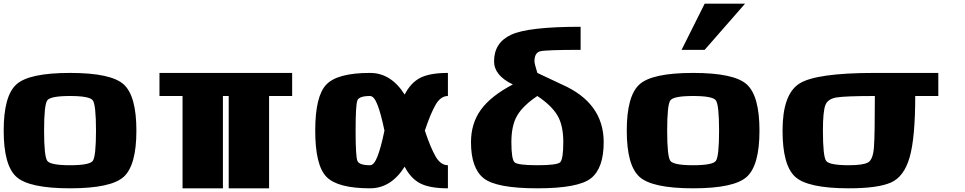

<svg xmlns="http://www.w3.org/2000/svg" viewBox="-20 -1020 5228 1040"><path d="M500 -312.5Q500 -453.1 482.4 -476.6Q464.8 -500 359.4 -500Q253.9 -500 236.3 -476.6Q218.8 -453.1 218.8 -312.5Q218.8 -171.9 236.3 -148.4Q253.9 -125 359.4 -125Q464.8 -125 482.4 -148.4Q500 -171.9 500 -312.5ZM718.8 -312.5Q718.8 -125 650.4 -62.5Q582 0 359.4 0Q136.7 0 68.4 -62.5Q0 -125 0 -312.5Q0 -500 68.4 -562.5Q136.7 -625 359.4 -625Q582 -625 650.4 -562.5Q718.8 -500 718.8 -312.5Z M1562.5 -625V-500H1437.5V0H1218.8V-500H1187.5V0H968.8V-500H843.8V-625Z M2406.2 -125V0Q2308.6 0 2256.8 -26.4Q2205.1 -52.7 2171.9 -117.2Q2097.7 0 1984.4 0Q1808.6 0 1748 -62.5Q1687.5 -125 1687.5 -312.5Q1687.5 -500 1748 -562.5Q1808.6 -625 1984.4 -625Q2097.7 -625 2171.9 -507.8Q2205.1 -572.3 2256.8 -598.6Q2308.6 -625 2406.2 -625V-500Q2367.2 -500 2339.8 -453.1Q2312.5 -406.2 2281.2 -312.5Q2312.5 -218.8 2339.8 -171.9Q2367.2 -125 2406.2 -125ZM1984.4 -500Q1925.8 -500 1916 -476.6Q1906.2 -453.1 1906.2 -312.5Q1906.2 -171.9 1916 -148.4Q1925.8 -125 1984.4 -125Q2005.9 -125 2024.4 -171.9Q2043 -218.8 2062.5 -312.5Q2043 -406.2 2024.4 -453.1Q2005.9 -500 1984.4 -500Z M2750 -250Q2750 -156.2 2767.6 -140.6Q2785.2 -125 2890.6 -125Q2996.1 -125 3013.7 -140.6Q3031.2 -156.2 3031.2 -250Q3031.2 -341.8 2999 -395.5Q2966.8 -449.2 2890.6 -500Q2814.5 -449.2 2782.2 -395.5Q2750 -341.8 2750 -250ZM3023.4 -562.5Q3250 -462.9 3250 -250Q3250 -109.4 3181.6 -54.7Q3113.3 0 2890.6 0Q2668 0 2599.6 -54.7Q2531.2 -109.4 2531.2 -250Q2531.2 -351.6 2585 -425.8Q2638.7 -500 2757.8 -562.5Q2656.2 -611.3 2656.2 -687.5Q2656.2 -789.1 2749 -832Q2841.8 -875 3125 -875V-750Q2937.5 -750 2906.2 -742.2Q2875 -734.4 2875 -687.5Q2875 -675.8 2890.6 -625Z M3875 -312.5Q3875 -453.1 3857.4 -476.6Q3839.8 -500 3734.4 -500Q3628.9 -500 3611.3 -476.6Q3593.8 -453.1 3593.8 -312.5Q3593.8 -171.9 3611.3 -148.4Q3628.9 -125 3734.4 -125Q3839.8 -125 3857.4 -148.4Q3875 -171.9 3875 -312.5ZM4093.8 -312.5Q4093.8 -125 4025.4 -62.5Q3957 0 3734.4 0Q3511.7 0 3443.4 -62.5Q3375 -125 3375 -312.5Q3375 -500 3443.4 -562.5Q3511.7 -625 3734.4 -625Q3957 -625 4025.4 -562.5Q4093.8 -500 4093.8 -312.5ZM3796.9 -750H3671.9L3796.9 -1000H4015.6Z M4578.1 -125Q4656.2 -125 4682.6 -140.6Q4709 -156.2 4713.9 -222.7Q4718.8 -289.1 4718.8 -500Q4560.5 -500 4511.7 -492.2Q4462.9 -484.4 4450.2 -449.2Q4437.5 -414.1 4437.5 -312.5Q4437.5 -171.9 4455.1 -148.4Q4472.7 -125 4578.1 -125ZM5062.5 -500H4937.5Q4937.5 -273.4 4907.2 -168Q4877 -62.5 4805.7 -31.2Q4734.4 0 4578.1 0Q4355.5 0 4287.1 -62.5Q4218.8 -125 4218.8 -312.5Q4218.8 -507.8 4308.6 -566.4Q4398.4 -625 4718.8 -625H5062.5Z"/></svg>

Font: CraftyPE
Style: Regular
Weight: 400
Designer: Erek Butcher
Foundry: Haunted Coop
Version: Version 0.018;April 4, 2024;FontCreator 15.0.0.2962 64-bit